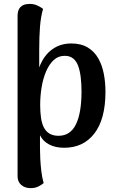

<svg xmlns="http://www.w3.org/2000/svg" viewBox="-20 -752 604 994"><path d="M139 222Q109 222 90 205.5Q71 189 71 161V-670Q71 -700 85.5 -715Q100 -730 124 -731Q151 -734 173 -723.5Q195 -713 203 -706Q191 -665 187 -613Q183 -561 183 -493V-298L159 -300Q166 -355 181 -397.5Q196 -440 220 -468.5Q244 -497 276.5 -512Q309 -527 349 -527Q400 -527 434.5 -506Q469 -485 489 -449.5Q509 -414 517.5 -369.5Q526 -325 526 -277Q526 -136 469 -61.5Q412 13 312 13Q267 13 234.5 -4Q202 -21 187 -52V17Q187 39 188.5 70Q190 101 194 134.5Q198 168 206 196Q198 203 180.5 212.5Q163 222 139 222ZM283 -49Q344 -49 373 -108Q402 -167 402 -278Q402 -317 398 -351Q394 -385 385 -410Q376 -435 359 -449Q342 -463 315 -463Q282 -463 258.5 -441.5Q235 -420 219 -383Q203 -346 195.5 -300.5Q188 -255 188 -208Q188 -171 192.5 -141Q197 -111 208 -90.5Q219 -70 237.5 -59.5Q256 -49 283 -49Z"/></svg>

Font: Arima SemiBold
Style: Regular
Weight: 600
Designer: Joana Correia and Natanael Gama
Foundry: NDISCOVER
Version: Version 1.101;gftools[0.9.23]